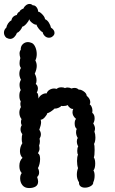

<svg xmlns="http://www.w3.org/2000/svg" viewBox="-57 -952 580 972"><path d="M136 -33Q136 -16 123.5 -8Q111 0 90 0Q68 0 56.5 -14.5Q45 -29 45 -49Q45 -66 53 -76Q41 -88 41 -112Q41 -138 57 -153Q44 -166 44 -187Q44 -208 56 -227Q53 -236 53 -248Q53 -263 56 -273Q47 -284 47 -297Q47 -309 53 -318Q49 -325 49 -334Q49 -342 52 -349Q41 -363 41 -382Q41 -397 49 -410Q46 -418 46 -426Q46 -431 48 -439Q41 -449 41 -468Q41 -486 48 -496Q42 -508 42 -523Q42 -537 49 -548Q41 -564 41 -578Q41 -595 49 -608Q42 -616 42 -632Q42 -644 46 -658Q42 -672 42 -681Q42 -693 48 -700Q47 -717 58 -728Q69 -739 85 -739Q93 -739 105 -734Q116 -728 122.5 -712Q129 -696 129 -678Q129 -660 122 -646Q129 -633 129 -618Q129 -601 119 -579Q128 -563 128 -545Q128 -534 124 -527Q135 -519 135 -503Q135 -494 129 -483Q135 -481 136.5 -468Q138 -455 138 -453Q143 -466 156 -473.5Q169 -481 179 -479Q183 -491 194 -497.5Q205 -504 217 -504Q222 -504 230 -502Q238 -510 254 -510Q265 -510 272 -506Q277 -509 285 -509Q295 -509 305 -504Q313 -507 320 -507Q333 -507 342 -498Q351 -500 366 -490Q381 -480 382 -467Q400 -452 400 -435Q400 -429 397 -424Q403 -420 407 -411Q411 -402 411 -392Q411 -385 410 -381Q422 -372 422 -353Q422 -339 415 -327Q424 -313 424 -301Q424 -294 421 -286Q426 -273 426 -256Q426 -236 419 -223Q422 -216 422 -193Q422 -164 418 -155Q425 -145 425 -124Q425 -100 416 -89Q422 -80 422 -63Q422 -43 415 -29Q416 -18 402.5 -10Q389 -2 373 -2Q359 -2 350.5 -9Q342 -16 343 -29Q332 -46 332 -67Q332 -85 338 -101Q333 -116 333 -137Q333 -159 338 -169Q334 -175 334 -188Q334 -203 339 -211Q332 -222 332 -237Q332 -248 337 -253Q328 -267 328 -283Q328 -294 332 -299Q321 -307 321 -327Q321 -343 328 -350Q310 -365 310 -383Q310 -393 314 -401Q307 -399 298 -405.5Q289 -412 286 -420Q276 -415 261 -415Q255 -415 253 -416Q249 -410 237.5 -405.5Q226 -401 220 -403Q212 -395 200 -387Q188 -379 183 -380Q181 -371 170 -358.5Q159 -346 149 -346Q151 -338 151 -333Q151 -320 142 -295Q150 -284 150 -272Q150 -261 143 -249Q145 -245 145 -236Q145 -227 141 -215Q143 -208 143 -199Q143 -189 135 -176Q146 -171 146 -147Q146 -135 143 -122Q140 -109 135 -101Q141 -91 141 -78Q141 -65 131 -56Q136 -41 136 -33ZM171 -855Q183 -850 191 -836.5Q199 -823 201 -812Q219 -801 219 -785Q219 -773 204 -764Q198 -761 191 -761Q179 -761 170 -769.5Q161 -778 159 -789Q150 -793 140 -805.5Q130 -818 128 -827Q119 -826 106 -836Q93 -846 91 -855Q88 -844 76 -831Q64 -818 56 -817Q53 -808 45 -798Q37 -788 29 -786Q25 -774 15.5 -764.5Q6 -755 -6 -755Q-14 -755 -25 -761Q-30 -765 -33.5 -772Q-37 -779 -37 -786Q-37 -802 -25 -812Q-23 -823 -16 -833.5Q-9 -844 1 -849Q2 -859 9.5 -866.5Q17 -874 28 -876Q32 -889 42 -893Q43 -898 49.5 -902.5Q56 -907 62 -909Q65 -918 74 -925Q83 -932 92 -932Q102 -932 109 -925Q120 -926 128 -915.5Q136 -905 136 -893Q144 -893 157 -879.5Q170 -866 171 -855Z"/></svg>

Font: Pangolin
Style: Regular
Weight: 400
Designer: Kevin Burke
Foundry: Google, Inc.
Version: Version 1.101